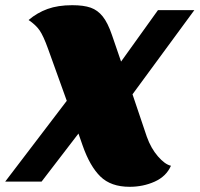

<svg xmlns="http://www.w3.org/2000/svg" viewBox="-69 -699 768 739"><path d="M41 -622Q74 -650 114 -664.5Q154 -679 209 -679Q253 -679 280 -669.5Q307 -660 326.5 -635.5Q346 -611 362 -564L397 -462L539 -660H679L441 -336L496 -173Q512 -128 539 -97Q566 -66 589 -61Q571 -20 526.5 0Q482 20 430 20Q358 20 317.5 -19.5Q277 -59 249 -139L233 -185L91 0H-49L188 -311L116 -511Q98 -561 83.5 -582Q69 -603 41 -622Z"/></svg>

Font: Sansita Black Italic
Style: Regular
Weight: 900
Italic angle: -11°
Designer: Pablo Cosgaya
Foundry: Omnibus-Type
Version: Version 1.006